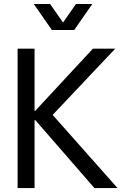

<svg xmlns="http://www.w3.org/2000/svg" viewBox="-20 -954 639 974"><path d="M69.3 -707H155.3V0H69.3ZM139.6 -367.2 167 -344.7H139.6V-391.6H167L139.6 -371.1L451.2 -707H564.5L247.1 -371.1L576.2 0H459ZM243.2 -801.8H326.2L234.4 -933.6H151.4ZM273.4 -801.8H356.4L448.2 -933.6H365.2Z"/></svg>

Font: Wanted Sans Variable
Style: Regular
Weight: 400
Designer: Original Design by Kil Hyung-jin and Kang Hanbin, Wanted Lab, Inc; Hangeul from Source Han Sans by Jang Soo-young and Ka
Foundry: Wanted Lab, Inc.
Version: Version 1.003;Glyphs 3.2 (3227)